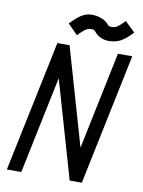

<svg xmlns="http://www.w3.org/2000/svg" viewBox="-93 -921 732 985"><g transform="rotate(10 272.5 -428.5)"><path d="M208 -805.7Q218.8 -815.9 226.8 -823.2Q234.9 -830.6 247.6 -839.4Q260.3 -848.1 274.2 -852.8Q288.1 -857.4 302.7 -857.4H310.5Q329.6 -857.4 352.1 -849.6Q374.5 -841.8 387.7 -828.1L395.5 -819.3Q401.4 -813.5 409.2 -813.5H417Q431.6 -813.5 443.4 -821.3Q455.1 -829.1 470.7 -844.7L481.4 -856L534.2 -805.2L523.4 -793.9Q515.1 -785.6 508.1 -779.1Q501 -772.5 490.5 -764.9Q480 -757.3 469.5 -752.2Q459 -747.1 445.3 -743.7Q431.6 -740.2 417 -740.2H409.2Q390.6 -740.2 372.1 -748Q353.5 -755.9 340.8 -770.5L334 -778.3Q328.1 -784.2 320.3 -784.2H312.5Q299.3 -784.2 287.8 -777.1Q276.4 -770 259.8 -753.9L247.1 -740.2L195.3 -793ZM87.9 0H12.7L155.3 -683.6H218.8L365.2 -175.8L470.7 -683.6H545.4L403.3 0H339.8L193.4 -507.3Z"/></g></svg>

Font: Anka/Coder Condensed
Style: Italic
Weight: 400
Width: 4
Italic angle: -12°
Monospace: yes
Version: Version 001.100